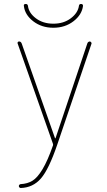

<svg xmlns="http://www.w3.org/2000/svg" viewBox="-20 -940 540 970"><path d="M100.6 -910.2Q98.6 -919.9 110.4 -919.9Q119.1 -919.9 121.1 -911.1Q125 -875 161.1 -847.7Q197.3 -820.3 249.5 -820.3Q301.8 -820.3 337.9 -847.7Q374 -875 378.9 -911.1Q379.9 -919.9 389.6 -919.9Q399.4 -919.9 399.4 -910.2Q393.6 -865.2 351.1 -832.5Q308.6 -799.8 249.5 -799.8Q190.4 -799.8 147.9 -832.5Q105.5 -865.2 100.6 -910.2ZM247.1 -214.8 69.3 -719.7Q67.4 -723.6 69.8 -727.1Q72.3 -730.5 76.2 -730.5Q85.9 -730.5 89.8 -719.7L257.8 -242.2Q257.8 -241.2 258.8 -241.2Q260.7 -241.2 260.7 -242.2L420.9 -719.7Q423.8 -729.5 433.6 -730.5Q436.5 -730.5 439.9 -727.1Q443.4 -723.6 442.4 -719.7L269.5 -210Q226.6 -84 186.5 -38.1Q146.5 7.8 85 9.8Q81.1 9.8 78.1 6.8Q75.2 3.9 75.2 0Q75.2 -3.9 78.1 -6.8Q81.1 -9.8 85 -9.8Q119.1 -11.7 144 -26.9Q168.9 -42 194.8 -85Q220.7 -127.9 248 -206.1Q249 -209 247.1 -214.8Z"/></svg>

Font: Rounded-X Mgen+ 1mn thin
Style: Regular
Weight: 100
Designer: [Source Han Sans]
Ryoko NISHIZUKA  (kana & ideographs); Paul D. Hunt (Latin, Greek & Cyrillic); Wenlong ZHANG  (bopomofo
Version: Version 1.059.20150602